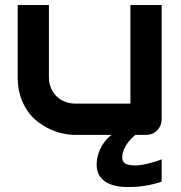

<svg xmlns="http://www.w3.org/2000/svg" viewBox="-20 -548 736 780"><path d="M636.7 -64Q636.7 -50.3 631.8 -38.6Q627 -26.9 618.4 -18.3Q609.9 -9.8 598.4 -4.9Q586.9 0 573.7 0H529.8Q504.9 20.5 490.7 44.7Q476.6 68.8 476.6 90.8Q476.6 109.4 489.3 116.7Q502 124 529.8 124Q542 124 556.9 121.6Q571.8 119.1 586.4 115.2Q601.1 111.3 614.5 107.2Q627.9 103 636.7 99.1V189.9Q627.9 192.4 615.5 196.3Q603 200.2 586.2 203.6Q569.3 207 547.9 209.5Q526.4 211.9 499.5 211.9Q473.1 211.9 450.2 207Q427.2 202.1 409.9 191.4Q392.6 180.7 382.6 163.1Q372.6 145.5 372.6 120.1Q372.6 106.9 375.7 91.1Q378.9 75.2 386.2 59.1Q393.6 43 405 27.6Q416.5 12.2 433.6 0H286.6Q263.2 0 236.6 -5.4Q210 -10.7 184.1 -22.7Q158.2 -34.7 134 -53Q109.9 -71.3 91.8 -97.4Q73.7 -123.5 62.7 -157.7Q51.8 -191.9 51.8 -234.9V-527.8H178.7V-234.9Q178.7 -210 187.3 -190.2Q195.8 -170.4 210.4 -156.2Q225.1 -142.1 244.9 -134.5Q264.6 -127 287.6 -127H509.8V-527.8H636.7Z"/></svg>

Font: Audiowide
Style: Regular
Weight: 400
Designer: Astigmatic (AOETI)
Foundry: Astigmatic (AOETI)
Version: Version 1.002